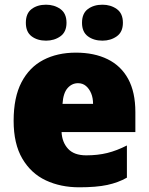

<svg xmlns="http://www.w3.org/2000/svg" viewBox="-20 -787 635 817"><path d="M303 -563Q381 -563 438 -535Q495 -507 525.5 -451Q556 -395 556 -310V-225H242Q244 -182 269.5 -154Q295 -126 347 -126Q396 -126 436.5 -136Q477 -146 520 -168V-31Q483 -10 436.5 0Q390 10 317 10Q238 10 175 -19.5Q112 -49 75 -112Q38 -175 38 -273Q38 -373 71.5 -437Q105 -501 164.5 -532Q224 -563 303 -563ZM312 -433Q286 -433 267.5 -412Q249 -391 246 -345H376Q376 -370 368 -389.5Q360 -409 346 -421Q332 -433 312 -433ZM90 -690Q90 -730 114.5 -748.5Q139 -767 176 -767Q211 -767 237 -748.5Q263 -730 263 -690Q263 -651 237 -632.5Q211 -614 176 -614Q139 -614 114.5 -632.5Q90 -651 90 -690ZM329 -690Q329 -730 354 -748.5Q379 -767 416 -767Q451 -767 477 -748.5Q503 -730 503 -690Q503 -651 477 -632.5Q451 -614 416 -614Q379 -614 354 -632.5Q329 -651 329 -690Z"/></svg>

Font: Noto Sans Display Black
Style: Regular
Weight: 900
Designer: Monotype Design Team
Foundry: Monotype Imaging Inc.
Version: Version 2.003